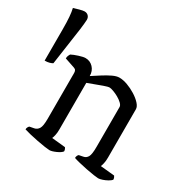

<svg xmlns="http://www.w3.org/2000/svg" viewBox="-224 -843 956 981"><g transform="rotate(30 254.0 -352.0)"><path d="M-53.1 -384V-566Q-53.1 -613 -55.5 -641Q-57.8 -669 -62.6 -689Q-51.2 -693 -30.8 -698.5Q-10.3 -704 -1.8 -704Q12.5 -704 21 -695Q29.6 -686 29.6 -672Q29.6 -667 27.7 -647.5Q25.8 -628 23.9 -614L-7.5 -395Q-13.2 -391 -25.1 -387.5Q-36.9 -384 -53.1 -384ZM196 0Q189 0 168 -3Q147 -6 121.5 -11Q96 -16 73 -21.5Q50 -27 38 -31Q38 -39 41.5 -45Q45 -51 48 -53L74 -58Q90 -61 99.5 -76Q109 -91 109 -135V-405Q109 -413 106 -419Q103 -425 94 -428L35 -448Q35 -458 38.5 -465.5Q42 -473 44 -476Q59 -484 84 -492Q109 -500 122 -500Q149 -500 167.5 -480.5Q186 -461 186 -431Q209 -446 234 -462Q259 -478 282 -489Q305 -500 322 -500Q344 -500 370 -490.5Q396 -481 420 -466Q444 -451 459.5 -434Q475 -417 475 -402V-117Q475 -96 471.5 -81.5Q468 -67 465 -61L548 -53Q550 -50 552.5 -45Q555 -40 555 -32Q549 -25 536 -17.5Q523 -10 508 -5Q493 0 484 0Q477 0 456.5 -3Q436 -6 411 -11Q386 -16 363.5 -21.5Q341 -27 330 -31Q330 -39 333 -45Q336 -51 339 -53L364 -58Q380 -61 388.5 -76Q397 -91 397 -135V-370Q397 -380 385.5 -391Q374 -402 358 -411Q342 -420 326.5 -425.5Q311 -431 304 -431Q294 -431 270.5 -422.5Q247 -414 223 -405Q199 -396 188 -392V-117Q188 -96 184.5 -81.5Q181 -67 178 -61L258 -53Q260 -50 262.5 -45Q265 -40 265 -32Q257 -21 233.5 -10.5Q210 0 196 0Z"/></g></svg>

Font: Texturina 72pt
Style: Regular
Weight: 400
Designer: Guillermo Torres Carreño
Foundry: Omnibus-Type
Version: Version 1.002; ttfautohint (v1.8.3)